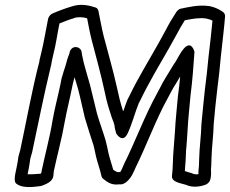

<svg xmlns="http://www.w3.org/2000/svg" viewBox="-20 -777 932 778"><path d="M41 -67C40 -59 37 -39 46 -33C73 -11 125 -21 144 -23C146 -23 149 -24 151 -25C164 -30 193 -40 196 -63L198 -83C211 -145 231 -217 242 -282C251 -331 264 -381 274 -432L280 -457C280 -458 282 -462 282 -464C288 -446 292 -430 297 -414C305 -384 316 -331 324 -299C334 -264 349 -220 359 -188C364 -170 365 -160 369 -143C375 -118 387 -85 391 -64C392 -59 395 -54 400 -51C410 -44 428 -25 463 -30H471C476 -30 483 -33 489 -37C513 -56 520 -77 529 -97C574 -188 612 -293 658 -376L674 -406C679 -416 685 -426 694 -440L710 -467C708 -442 705 -416 701 -388C697 -341 691 -290 689 -245C687 -222 685 -188 683 -166C680 -132 681 -96 677 -66C673 -39 712 -35 734 -28C759 -16 791 -20 814 -29C821 -32 830 -40 832 -49C838 -72 834 -87 835 -94C837 -111 836 -123 837 -136C838 -180 845 -228 846 -275C849 -314 855 -368 860 -412C866 -456 871 -505 875 -549C880 -596 888 -661 892 -710C893 -717 889 -725 883 -729C868 -739 853 -747 830 -752C785 -759 744 -748 713 -742C707 -741 700 -736 695 -729C678 -703 666 -683 651 -654C614 -584 570 -513 530 -439L515 -410C509 -398 504 -387 498 -376C498 -375 496 -373 496 -372C490 -357 485 -342 480 -327C480 -327 479 -327 478 -329C467 -364 462 -384 454 -422C438 -494 418 -562 400 -631C392 -663 386 -698 379 -732C378 -738 374 -745 366 -747C344 -754 309 -764 271 -751C244 -743 217 -733 192 -722C185 -719 177 -710 175 -701C165 -653 158 -606 147 -562L140 -533V-530C139 -523 136 -515 134 -506C107 -397 86 -281 62 -169L54 -140V-137C52 -120 45 -87 41 -68ZM92 -71C96 -91 101 -117 103 -135L111 -163V-164C135 -276 158 -393 184 -500C186 -509 189 -519 190 -529L196 -556C207 -598 213 -644 221 -682C241 -690 258 -697 279 -703C280 -703 281 -704 281 -704C295 -709 316 -708 333 -703C339 -673 344 -643 352 -613C370 -544 389 -476 404 -406C412 -367 419 -343 431 -307V-306C437 -290 443 -276 444 -268C445 -256 448 -248 451 -236C451 -236 477 -192 498 -238C516 -277 528 -324 542 -358C549 -371 554 -382 559 -392L574 -421C612 -493 655 -562 695 -636C707 -659 717 -676 729 -695C761 -701 789 -706 815 -702C828 -699 835 -697 841 -693C837 -647 830 -591 825 -547C821 -505 816 -457 810 -412C805 -368 800 -313 796 -272V-270C795 -227 788 -178 787 -132C786 -117 787 -106 785 -94C784 -85 784 -76 784 -71C774 -70 765 -71 760 -74C758 -75 756 -76 755 -76C746 -78 737 -81 729 -84C732 -114 733 -143 734 -168C737 -194 738 -225 740 -248V-249C742 -290 748 -345 752 -390C760 -452 764 -510 768 -567C768 -567 756 -617 724 -579C705 -556 696 -531 686 -519C685 -518 684 -517 684 -516L651 -462C641 -446 635 -434 630 -424L615 -396C566 -307 527 -201 483 -113C475 -95 472 -86 467 -80H464C456 -78 451 -81 439 -89C432 -114 423 -140 419 -159C415 -176 414 -186 408 -208C398 -242 382 -285 373 -317C365 -349 353 -400 345 -432C335 -469 319 -518 313 -552C311 -562 311 -562 311 -564C310 -590 266 -599 261 -559L260 -557C253 -540 249 -523 245 -509C239 -493 235 -477 231 -464L230 -462L225 -436C215 -387 201 -337 192 -284C182 -222 163 -152 149 -86L147 -75C145 -74 144 -73 143 -73C129 -72 106 -70 92 -71Z"/></svg>

Font: Hussar Pisanka
Style: OutKur
Weight: 400
Designer: Robert Jablonski
Foundry: Cannot Into Space Fonts
Version: Version 1.070